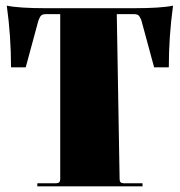

<svg xmlns="http://www.w3.org/2000/svg" viewBox="-20 -659 636 679"><path d="M112 0V-11H179Q193 -11 193 -25V-609H143Q131 -609 126 -604.5Q121 -600 116 -587L71 -421H19Q19 -531 4 -639Q47 -630 142 -630H454Q549 -630 592 -639Q577 -531 577 -421H525L480 -587Q475 -600 470 -604.5Q465 -609 453 -609H393L403 -25Q403 -11 417 -11H484V0Z"/></svg>

Font: Arapey Black-Display
Style: Regular
Weight: 900
Designer: Eduardo Rodriguez Tunni
Foundry: Eduardo Rodriguez Tunni
Version: Version 4.000